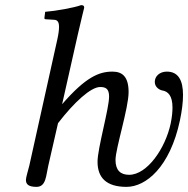

<svg xmlns="http://www.w3.org/2000/svg" viewBox="-20 -718 733 748"><path d="M481 -359C481 -419 457 -439 418 -439C366 -439 314 -418 222 -312L283 -583C298 -648 308 -688 308 -688C308 -695 305 -698 296 -698C269 -688 197 -675 156 -672L153 -648C153 -645 154 -643 158 -643L189 -641C202 -641 210 -635 210 -613C210 -602 208 -585 203 -563L94 -72C89 -52 81 -27 81 -17C81 -1 90 10 122 10C160 10 159 -34 168 -72L206 -238C269 -320 334 -379 370 -379C391 -379 405 -373 405 -342C405 -295 360 -140 360 -88C360 -25 395 10 473 10C548 10 642 -66 681 -249C689 -287 693 -320 693 -348C693 -406 674 -439 630 -439C602 -439 583 -421 583 -399C583 -376 605 -366 615 -365C634 -361 652 -346 652 -299C652 -282 650 -262 645 -237C624 -139 553 -37 483 -37C449 -37 430 -55 430 -95C430 -139 481 -297 481 -359Z"/></svg>

Font: Libertinus Serif
Style: Italic
Weight: 400
Italic angle: -12°
Designer: Philipp H. Poll, Khaled Hosny
Foundry: Caleb Maclennan
Version: Version 7.050;RELEASE